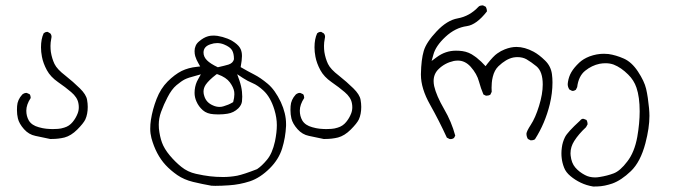

<svg xmlns="http://www.w3.org/2000/svg" viewBox="-20 -407 2540 702"><path d="M42 -4.9Q42 11.7 45.4 25.9Q49.8 44.9 67.9 65.4Q85.4 85 109.4 89.8Q136.2 95.2 163.1 101.1Q166.5 101.1 169.4 101.1Q193.8 101.1 215.8 95.7Q239.7 89.4 262.5 66.7Q285.2 43.9 292 29.8Q300.8 10.3 300.8 -16.1Q300.8 -28.8 298.3 -42.5Q294.9 -61.5 272 -84Q247.6 -107.9 219.2 -130.4Q188.5 -153.8 179.2 -173.3Q169.9 -192.9 166 -216.8Q164.6 -227.1 164.6 -239.3Q164.6 -251.5 167.5 -266.1Q168.5 -269.5 168.5 -272Q168.5 -274.4 168 -276.9Q167 -281.2 164.1 -284.7Q154.8 -290.5 154.3 -290.5Q148.4 -290.5 145 -288.8Q141.6 -287.1 139.6 -285.2Q129.9 -264.6 129.9 -233.9Q129.9 -217.3 133.3 -199.7Q137.7 -175.8 151.4 -150.4Q164.6 -126 192.1 -106.9Q219.7 -87.9 240.2 -70.3Q262.7 -51.3 266.6 -29.8Q268.1 -22.5 268.1 -15.1Q268.1 -2.4 263.7 8.3Q257.3 24.9 245.6 39.1Q233.4 54.2 214.8 59.6Q203.1 63.5 191.7 64.2Q180.2 64.9 173.8 64.9Q167.5 64.9 163.8 64.7Q160.2 64.5 156.7 64.2Q153.3 64 149.7 63.7Q146 63.5 142.6 62.7Q139.2 62 135.3 61.5Q128.4 60.1 121.6 58.1Q96.2 51.3 85.4 33.7Q76.2 17.6 76.2 -2.4Q76.2 -24.4 92.3 -48.8Q92.3 -48.8 92.3 -48.8Q92.3 -56.6 88.4 -62.5L78.6 -66.9Q77.6 -67.4 76.7 -67.4Q75.7 -67.4 74.2 -67.1Q72.8 -66.9 71 -66.7Q69.3 -66.4 67.9 -65.4Q64.5 -64 61.5 -61.5Q43.9 -42.5 42.5 -19Q42 -11.7 42 -4.9Z M776.4 -161.1Q749.5 -173.8 736.8 -186.5Q724.1 -199.2 724.1 -214.8Q724.1 -236.8 749.5 -245.1Q761.7 -249.5 773.9 -249.5Q786.6 -249.5 798.8 -244.6Q821.3 -235.4 828.4 -223.4Q835.4 -211.4 835.4 -191.4V-190.4Q832 -176.3 815.4 -170.9Q802.7 -167 776.4 -161.1ZM783.2 -16.1Q770.5 -16.1 758.8 -21.5Q734.4 -31.7 727.1 -55.2Q724.1 -63.5 724.1 -71.8Q724.1 -85.4 732.4 -97.7Q744.1 -114.3 769.5 -133.8L772.9 -136.2L777.3 -134.8Q807.1 -124 820.6 -105.7Q834 -87.4 836.4 -71.3Q836.9 -66.9 836.9 -62Q836.9 -50.3 832.5 -33.7L829.1 -31.7Q814.9 -23.4 797.9 -18.6Q790.5 -16.1 783.2 -16.1ZM696.3 228.5Q666 221.7 643.1 203.1Q621.1 185.5 600.8 161.4Q580.6 137.2 572.3 114.5Q564 91.8 561 62.5Q560.5 55.7 560.5 48.8Q560.5 25.4 568.8 2.4Q579.1 -25.9 592.3 -50.8Q607.4 -80.6 625.5 -95.7Q643.1 -110.4 655.5 -116.7Q668 -123 695.3 -129.9L714.4 -135.3L704.6 -117.7Q694.3 -100.6 691.9 -78.1Q691.4 -72.8 691.4 -67.4Q691.4 -51.3 698.2 -36.1Q706.1 -17.6 721.7 -3.9Q736.8 9.3 761.7 10.7Q769.5 11.2 773.9 11.2Q778.3 11.2 783.2 11.2Q796.4 11.2 811.5 8.8Q834.5 5.4 851.6 -11.2Q863.3 -23.4 864.7 -36.1Q865.7 -44.4 865.7 -53.5Q865.7 -62.5 864.7 -71.8Q862.8 -90.8 855.5 -112.3L847.2 -135.7L867.7 -122.1Q884.8 -110.8 903.6 -103Q922.4 -95.2 942.9 -76.2Q969.2 -52.2 983.4 -5.4Q992.2 23.9 992.2 50.3Q992.2 76.7 985.4 109.9Q975.6 154.3 956.1 177.2Q937.5 199.7 919.9 211.4Q871.1 230.5 847.2 235.4Q821.3 240.2 795.7 240.2Q770 240.2 747.6 237.5Q725.1 234.9 696.3 228.5ZM752.9 272Q759.8 272.5 767.1 272.5Q789.6 272.5 817.4 270.5Q856 268.1 893.6 255.9Q931.6 243.2 966.8 208Q999 175.8 1011.5 136Q1023.9 96.2 1025.9 53.2Q1025.9 49.8 1025.9 46.4Q1025.9 7.8 1006.8 -33.7Q985.4 -78.6 958.7 -100.8Q932.1 -123 909.4 -134.5Q886.7 -146 859.9 -161.6Q864.7 -188 864.7 -202.1Q864.7 -210.4 863.3 -216.8Q860.4 -232.9 845.5 -245.6Q830.6 -258.3 812.3 -265.6Q793.9 -272.9 774.9 -275.9Q767.6 -276.9 763.2 -276.9Q758.8 -276.9 753.7 -276.6Q748.5 -276.4 740.7 -274.4Q724.6 -270 707.5 -255.4Q698.7 -248 695.3 -239.3Q691.4 -230.5 691.4 -220.2Q691.4 -210 693.8 -201.7Q698.2 -187.5 705.6 -175.3L711.9 -164.1L699.2 -162.6Q669.4 -159.7 644 -147.5Q618.2 -134.3 592.8 -108.9Q567.4 -83.5 552.5 -45.2Q537.6 -6.8 531.7 31.7Q529.3 46.9 529.3 64Q529.3 81.1 533.7 98.1Q550.3 158.2 585.4 196.3Q604 216.3 628.4 233.2Q652.8 250 686 258.1Q719.2 266.1 752.9 272Z M1042 -4.9Q1042 11.7 1045.4 25.9Q1049.8 44.9 1067.9 65.4Q1085.4 85 1109.4 89.8Q1136.2 95.2 1163.1 101.1Q1166.5 101.1 1169.4 101.1Q1193.8 101.1 1215.8 95.7Q1239.7 89.4 1262.5 66.7Q1285.2 43.9 1292 29.8Q1300.8 10.3 1300.8 -16.1Q1300.8 -28.8 1298.3 -42.5Q1294.9 -61.5 1272 -84Q1247.6 -107.9 1219.2 -130.4Q1188.5 -153.8 1179.2 -173.3Q1169.9 -192.9 1166 -216.8Q1164.6 -227.1 1164.6 -239.3Q1164.6 -251.5 1167.5 -266.1Q1168.5 -269.5 1168.5 -272Q1168.5 -274.4 1168 -276.9Q1167 -281.2 1164.1 -284.7Q1154.8 -290.5 1154.3 -290.5Q1148.4 -290.5 1145 -288.8Q1141.6 -287.1 1139.6 -285.2Q1129.9 -264.6 1129.9 -233.9Q1129.9 -217.3 1133.3 -199.7Q1137.7 -175.8 1151.4 -150.4Q1164.6 -126 1192.1 -106.9Q1219.7 -87.9 1240.2 -70.3Q1262.7 -51.3 1266.6 -29.8Q1268.1 -22.5 1268.1 -15.1Q1268.1 -2.4 1263.7 8.3Q1257.3 24.9 1245.6 39.1Q1233.4 54.2 1214.8 59.6Q1203.1 63.5 1191.7 64.2Q1180.2 64.9 1173.8 64.9Q1167.5 64.9 1163.8 64.7Q1160.2 64.5 1156.7 64.2Q1153.3 64 1149.7 63.7Q1146 63.5 1142.6 62.7Q1139.2 62 1135.3 61.5Q1128.4 60.1 1121.6 58.1Q1096.2 51.3 1085.4 33.7Q1076.2 17.6 1076.2 -2.4Q1076.2 -24.4 1092.3 -48.8Q1092.3 -48.8 1092.3 -48.8Q1092.3 -56.6 1088.4 -62.5L1078.6 -66.9Q1077.6 -67.4 1076.7 -67.4Q1075.7 -67.4 1074.2 -67.1Q1072.8 -66.9 1071 -66.7Q1069.3 -66.4 1067.9 -65.4Q1064.5 -64 1061.5 -61.5Q1043.9 -42.5 1042.5 -19Q1042 -11.7 1042 -4.9Z M1921.4 106Q1930.7 106 1936 102.1Q1973.1 43.9 1990.2 -25.9Q2000 -66.9 2000 -105.5Q2000 -121.6 1998 -136.2Q1994.1 -165 1973.1 -185.5Q1951.2 -207 1931.2 -217.8Q1898.4 -235.4 1868.2 -235.4Q1848.1 -235.4 1825.7 -226.6Q1811.5 -221.2 1797.9 -211.4Q1784.2 -202.1 1761.2 -172.9L1755.4 -165Q1743.7 -177.7 1739.5 -181.4Q1735.4 -185.1 1733.9 -186.3Q1732.4 -187.5 1731 -188.7Q1729.5 -189.9 1728 -191.4Q1726.6 -192.9 1724.9 -194.1Q1723.1 -195.3 1721.7 -196.8Q1718.3 -199.2 1714.8 -201.7Q1694.8 -216.8 1670.4 -220.2Q1659.7 -221.7 1647 -221.7Q1608.9 -221.7 1577.1 -198.2L1558.1 -184.1L1564.5 -207Q1572.8 -238.8 1608.6 -272.2Q1644.5 -305.7 1687 -311.5Q1722.2 -316.4 1760.3 -365.2Q1760.3 -365.2 1760.3 -365.7Q1760.3 -374.5 1755.9 -382.3L1746.1 -387.2Q1745.1 -387.2 1743.9 -387.2Q1742.7 -387.2 1740.7 -387Q1738.8 -386.7 1736.3 -386.2Q1732.4 -385.3 1729.5 -382.3Q1697.3 -347.7 1653.3 -339.8Q1614.7 -333 1576.7 -292.7Q1538.6 -252.4 1529.3 -220.7Q1520 -189 1519 -136.7Q1519 -135.3 1519 -133.8Q1519 -83.5 1552.5 -24.2Q1585.9 35.2 1613.8 96.2L1623.5 101.1Q1625 101.6 1626.5 101.6Q1634.8 101.6 1640.1 97.2L1644.5 88.9Q1630.9 38.1 1604 -7.8Q1575.2 -57.6 1567.4 -92.3Q1565.4 -102.1 1565.4 -110.8Q1565.4 -136.7 1583.5 -154.3Q1606.4 -176.8 1639.2 -184.1Q1647 -185.5 1654.3 -185.5Q1680.2 -185.5 1700.7 -163.1Q1724.1 -136.7 1731.4 -108.4Q1737.8 -84.5 1747.6 -61.5L1756.8 -57.1Q1757.8 -57.1 1758.3 -57.1Q1766.6 -57.1 1772.9 -61L1777.8 -71.3Q1777.3 -78.6 1777.3 -86.2Q1777.3 -93.8 1778.1 -104Q1778.8 -114.3 1781.7 -126Q1787.6 -150.4 1802.2 -164.6Q1830.1 -191.4 1856.9 -196.8Q1865.2 -198.2 1871.6 -198.2Q1890.6 -198.2 1904.8 -190.4Q1922.9 -179.7 1941.4 -164.6Q1964.4 -145.5 1964.4 -98.1Q1964.4 -63.5 1950.9 -19.8Q1937.5 23.9 1920.4 49.8Q1905.8 72.3 1904.8 81.5Q1904.8 92.3 1910.2 101.1L1919.9 106Q1920.9 106 1921.4 106Z M2114.7 27.8Q2113.8 27.3 2111.8 27.3Q2106 27.3 2100.6 34.2Q2054.7 76.2 2045.7 94.5Q2036.6 112.8 2034.2 132.8Q2032.7 144 2032.7 153.6Q2032.7 163.1 2033.7 170.9Q2035.6 188.5 2042.5 206.1Q2048.8 222.7 2065.7 236.8Q2082.5 251 2103.5 261Q2124.5 271 2148.4 274.9Q2150.9 274.9 2154.5 274.9Q2158.2 274.9 2164.3 274.7Q2170.4 274.4 2177.5 273.7Q2184.6 272.9 2191.4 271.5Q2205.1 268.6 2218.3 264.2Q2251.5 252.4 2286.6 218.8Q2321.8 185.1 2339.8 116.7Q2354.5 60.5 2354.5 16.6Q2354.5 -7.3 2348.6 -48.8Q2345.7 -68.4 2342.3 -82.5Q2335.9 -109.9 2312.5 -145.5Q2289.6 -180.2 2260.7 -192.9Q2231.9 -205.6 2204.6 -209.5Q2196.3 -210.4 2188 -210.4Q2161.6 -210.4 2135.3 -200.7Q2112.8 -191.9 2098.1 -178.2Q2078.6 -159.7 2069.1 -143.3Q2059.6 -127 2056.6 -107.4Q2055.7 -103.5 2055.7 -99.6Q2055.7 -88.4 2062 -79.6L2071.8 -74.7Q2072.3 -74.7 2073 -74.7Q2073.7 -74.7 2075.2 -74.7Q2076.7 -74.7 2077.9 -75.2Q2079.1 -75.7 2080.6 -76.2Q2083 -77.1 2085.4 -78.6L2090.3 -88.4Q2095.2 -128.9 2119.6 -148.4Q2144 -168 2172.4 -173.8Q2183.6 -175.8 2194.3 -175.8Q2210 -175.8 2223.6 -170.9Q2251 -160.2 2276.9 -134.3Q2297.9 -113.8 2307.1 -86.4Q2318.8 -52.2 2318.8 0Q2318.8 43 2310.1 93.3Q2299.8 149.9 2273.4 183.6Q2247.6 217.8 2223.9 226.8Q2200.2 235.8 2171.9 240.2Q2163.1 241.7 2156.2 241.7Q2134.8 241.7 2118.7 232.9Q2097.2 221.7 2083.3 205.3Q2069.3 189 2066.4 161.6Q2065.9 157.7 2065.9 153.8Q2065.9 129.9 2079.6 108.4Q2095.7 83 2122.6 58.1L2128.4 47.4Q2128.4 46.9 2128.4 46.9Q2128.4 38.6 2124.5 31.7Z"/></svg>

Font: NaikaiFont
Style: Light
Weight: 300
Version: Version 1.89